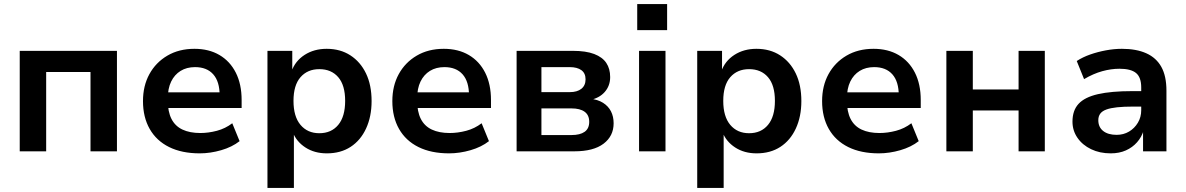

<svg xmlns="http://www.w3.org/2000/svg" viewBox="-20 -744 5831 944"><path d="M77 0V-494H555V0H425V-390H207V0Z M962 10Q874 10 811.5 -21Q749 -52 716 -110Q683 -168 683 -247Q683 -322 714.5 -379.5Q746 -437 803 -470.5Q860 -504 936 -504Q1007 -504 1059 -473.5Q1111 -443 1139.5 -386.5Q1168 -330 1168 -252V-213H787V-290H1076L1060 -274Q1060 -343 1028.5 -378.5Q997 -414 939 -414Q898 -414 868 -395.5Q838 -377 821.5 -343Q805 -309 805 -260V-250Q805 -195 823 -159.5Q841 -124 877 -107Q913 -90 965 -90Q1005 -90 1046.5 -101Q1088 -112 1122 -138L1158 -50Q1121 -21 1067.5 -5.5Q1014 10 962 10Z M1295 180V-494H1417V-392H1413Q1431 -444 1477.5 -474Q1524 -504 1586 -504Q1653 -504 1702.5 -472Q1752 -440 1779.5 -383Q1807 -326 1807 -247Q1807 -171 1780 -112.5Q1753 -54 1704 -22Q1655 10 1587 10Q1526 10 1481.5 -19Q1437 -48 1419 -95H1425V180ZM1550 -89Q1609 -89 1643 -130Q1677 -171 1677 -248Q1677 -325 1643 -364.5Q1609 -404 1550 -404Q1492 -404 1457.5 -364.5Q1423 -325 1423 -248Q1423 -171 1457.5 -130Q1492 -89 1550 -89Z M2188 10Q2100 10 2037.5 -21Q1975 -52 1942 -110Q1909 -168 1909 -247Q1909 -322 1940.5 -379.5Q1972 -437 2029 -470.5Q2086 -504 2162 -504Q2233 -504 2285 -473.5Q2337 -443 2365.5 -386.5Q2394 -330 2394 -252V-213H2013V-290H2302L2286 -274Q2286 -343 2254.5 -378.5Q2223 -414 2165 -414Q2124 -414 2094 -395.5Q2064 -377 2047.5 -343Q2031 -309 2031 -260V-250Q2031 -195 2049 -159.5Q2067 -124 2103 -107Q2139 -90 2191 -90Q2231 -90 2272.5 -101Q2314 -112 2348 -138L2384 -50Q2347 -21 2293.5 -5.5Q2240 10 2188 10Z M2520 0V-494H2796Q2861 -494 2901.5 -478.5Q2942 -463 2961 -434.5Q2980 -406 2980 -365Q2980 -322 2953 -291.5Q2926 -261 2879 -252V-259Q2919 -255 2945 -238.5Q2971 -222 2984 -196.5Q2997 -171 2997 -138Q2997 -75 2947.5 -37.5Q2898 0 2804 0ZM2642 -80H2790Q2832 -80 2854.5 -96Q2877 -112 2877 -145Q2877 -178 2854.5 -194.5Q2832 -211 2790 -211H2642ZM2642 -291H2781Q2818 -291 2838.5 -307.5Q2859 -324 2859 -354Q2859 -384 2838.5 -399Q2818 -414 2781 -414H2642Z M3113 -596V-724H3260V-596ZM3122 0V-494H3252V0Z M3408 180V-494H3530V-392H3526Q3544 -444 3590.5 -474Q3637 -504 3699 -504Q3766 -504 3815.5 -472Q3865 -440 3892.5 -383Q3920 -326 3920 -247Q3920 -171 3893 -112.5Q3866 -54 3817 -22Q3768 10 3700 10Q3639 10 3594.5 -19Q3550 -48 3532 -95H3538V180ZM3663 -89Q3722 -89 3756 -130Q3790 -171 3790 -248Q3790 -325 3756 -364.5Q3722 -404 3663 -404Q3605 -404 3570.5 -364.5Q3536 -325 3536 -248Q3536 -171 3570.5 -130Q3605 -89 3663 -89Z M4301 10Q4213 10 4150.5 -21Q4088 -52 4055 -110Q4022 -168 4022 -247Q4022 -322 4053.5 -379.5Q4085 -437 4142 -470.5Q4199 -504 4275 -504Q4346 -504 4398 -473.5Q4450 -443 4478.5 -386.5Q4507 -330 4507 -252V-213H4126V-290H4415L4399 -274Q4399 -343 4367.5 -378.5Q4336 -414 4278 -414Q4237 -414 4207 -395.5Q4177 -377 4160.5 -343Q4144 -309 4144 -260V-250Q4144 -195 4162 -159.5Q4180 -124 4216 -107Q4252 -90 4304 -90Q4344 -90 4385.5 -101Q4427 -112 4461 -138L4497 -50Q4460 -21 4406.5 -5.5Q4353 10 4301 10Z M4633 0V-494H4763V-304H4988V-494H5117V0H4988V-201H4763V0Z M5441 10Q5387 10 5344.5 -10.5Q5302 -31 5277.5 -66.5Q5253 -102 5253 -146Q5253 -201 5283 -233.5Q5313 -266 5378 -281Q5443 -296 5548 -296H5607V-220H5552Q5505 -220 5472.5 -216.5Q5440 -213 5419.5 -205.5Q5399 -198 5389.5 -185Q5380 -172 5380 -153Q5380 -119 5404 -100Q5428 -81 5470 -81Q5504 -81 5531 -97Q5558 -113 5574.5 -140.5Q5591 -168 5591 -202V-314Q5591 -364 5565.5 -385Q5540 -406 5484 -406Q5443 -406 5399.5 -394Q5356 -382 5310 -355L5274 -444Q5303 -463 5340 -476Q5377 -489 5417.5 -496.5Q5458 -504 5496 -504Q5567 -504 5616 -482Q5665 -460 5690 -415Q5715 -370 5715 -298V0H5600V-103H5603Q5593 -70 5570.5 -44.5Q5548 -19 5515.5 -4.5Q5483 10 5441 10Z"/></svg>

Font: Nunito Sans 10pt
Style: Bold
Weight: 700
Designer: Vernon Adams
Foundry: Vernon Adams
Version: Version 3.101;gftools[0.9.27]